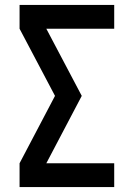

<svg xmlns="http://www.w3.org/2000/svg" viewBox="-20 -755 540 775"><path d="M59 0V-96L202 -368L59 -639V-735H441V-639H167L310 -368L167 -96H441V0Z"/></svg>

Font: Iosevka SS04
Style: Bold
Weight: 700
Monospace: yes
Designer: Belleve Invis
Foundry: Belleve Invis
Version: Version 19.0.0; ttfautohint (v1.8.4)